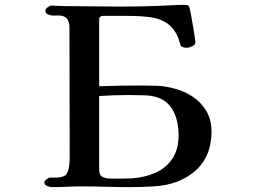

<svg xmlns="http://www.w3.org/2000/svg" viewBox="-20 -769 1040 788"><path d="M713 -214Q713 -156 687.5 -118Q662 -80 619 -60.5Q576 -41 522 -37Q500 -36 479 -36Q458 -36 436 -36Q417 -36 402 -42.5Q387 -49 387 -72V-375Q418 -377 449 -378Q480 -379 511 -379Q525 -379 538.5 -378.5Q552 -378 565 -378Q644 -378 678.5 -333Q713 -288 713 -214ZM848 -229Q848 -279 826 -315Q804 -351 767.5 -374.5Q731 -398 686 -408Q654 -416 620.5 -417Q587 -418 555 -418Q471 -418 387 -415V-691Q387 -698 396 -703Q399 -704 416 -704Q433 -704 451.5 -704Q470 -704 475 -704Q498 -704 528.5 -703.5Q559 -703 588.5 -699.5Q618 -696 638 -688Q671 -675 690 -651Q709 -627 718 -594Q719 -591 720 -586.5Q721 -582 722 -580Q727 -576 734 -574.5Q741 -573 747 -573Q756 -573 769 -579Q782 -585 782 -596Q782 -601 778.5 -623Q775 -645 770.5 -671.5Q766 -698 762 -718.5Q758 -739 756 -742Q753 -748 746.5 -748.5Q740 -749 735 -749Q710 -749 685 -747.5Q660 -746 635 -745Q556 -742 477 -742Q419 -742 360 -743Q301 -744 242 -744Q229 -744 216.5 -745Q204 -746 191 -746Q185 -746 175.5 -739Q166 -732 166 -725Q166 -714 177.5 -709.5Q189 -705 198 -705Q209 -705 220 -705.5Q231 -706 241 -702Q255 -696 260 -684Q265 -672 265 -658Q265 -532 265.5 -406Q266 -280 266 -154Q266 -138 266 -122Q266 -106 264 -90Q260 -56 245 -47.5Q230 -39 198 -40H185Q180 -40 171 -33Q162 -26 162 -21Q162 -11 173 -6Q184 -1 192 -1Q222 -1 252.5 -2.5Q283 -4 313 -4Q363 -4 413 -2.5Q463 -1 513 -1Q559 -1 611 -4Q663 -7 706 -23Q848 -79 848 -229Z"/></svg>

Font: UoqMunThenKhung
Style: Regular
Weight: 400
Designer: Font-Kai, 金井和夫, 宇文滿月
Foundry: Kazuo Kanai, Moonlit Owen
Version: Version 1.197